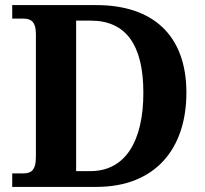

<svg xmlns="http://www.w3.org/2000/svg" viewBox="-20 -734 807 754"><path d="M28 0H358C591 0 712 -151 712 -370C712 -597 579 -714 358 -714H28V-661H70C98 -661 121 -653 121 -600V-118C121 -61 99 -53 70 -53H28ZM335 -62H279V-653H336C472 -653 543 -561 543 -370C543 -179 472 -62 335 -62Z"/></svg>

Font: Noto Serif NP Hmong
Style: Bold
Weight: 700
Designer: Dalton Maag Ltd
Foundry: Dalton Maag Ltd
Version: Version 1.001